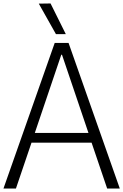

<svg xmlns="http://www.w3.org/2000/svg" viewBox="-24 -1089 712 1109"><path d="M-4 0 292 -841H372L668 0H595L505 -265H158L68 0ZM177 -321H487L334 -773H330ZM299 -892 200 -1068 268 -1069 356 -892Z"/></svg>

Font: Matangi Light
Style: Regular
Weight: 400
Version: Version 3.002